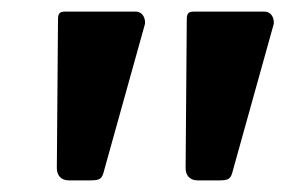

<svg xmlns="http://www.w3.org/2000/svg" viewBox="-20 -762 509 331"><path d="M452 -721C452 -722 452 -723 452 -724C452 -732 447 -742 436 -742H315C306 -742 302 -740 302 -729L300 -475C300 -474 300 -473 300 -472C300 -461 306 -451 321 -451H356C375 -451 378 -453 382 -470ZM230 -721C230 -722 230 -723 230 -724C230 -732 225 -742 214 -742H93C84 -742 80 -740 80 -729L78 -475C78 -474 78 -473 78 -472C78 -461 84 -451 99 -451H134C153 -451 156 -453 160 -470Z"/></svg>

Font: Libre Franklin
Style: Bold Italic
Weight: 700
Italic angle: -8°
Designer: Pablo Impallari, Rodrigo Fuenzalida
Foundry: Impallari Type
Version: Version 1.002; ttfautohint (v1.5)